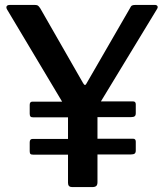

<svg xmlns="http://www.w3.org/2000/svg" viewBox="-20 -762 664 782"><path d="M620 -726 391 -349H522Q533 -349 533 -337V-301Q533 -292 528.5 -288.5Q524 -285 514 -285H377V-197H522Q533 -197 533 -185V-149Q533 -140 528.5 -136.5Q524 -133 514 -133H377V-20Q377 -9 372 -4.5Q367 0 355 0H274Q257 0 257 -17V-132H116Q107 -132 104 -135Q101 -138 101 -146V-182Q101 -196 112 -196H257V-284H116Q107 -284 104 -287.5Q101 -291 101 -299V-335Q101 -348 112 -348H233L9 -723Q6 -728 6 -732Q6 -742 21 -742H120Q130 -742 134 -739.5Q138 -737 144 -728L317 -426Q318 -425 320.5 -420.5Q323 -416 326 -416Q330 -416 334 -425L509 -728Q513 -737 517.5 -739.5Q522 -742 533 -742H610Q618 -742 621 -737.5Q624 -733 620 -726Z"/></svg>

Font: n
Style: Regular
Weight: 500
Designer: Pablo Impallari, Rodrigo Fuenzalida
Foundry: Impallari Type
Version: Version 1.002; ttfautohint (v1.5)